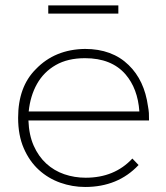

<svg xmlns="http://www.w3.org/2000/svg" viewBox="-20 -706 628 726"><path d="M302 1Q253.5 1 207.8 -15.2Q162 -31.5 126.5 -64Q91 -96.5 69.8 -145.5Q48.5 -194.5 48.5 -260.5Q48.5 -378 115.5 -444.5Q187.5 -519.5 301.5 -521Q404 -521 466.5 -460Q526 -402.5 539.5 -304.5Q542 -291.5 543 -278.5L543.5 -250.5H87.5Q89.5 -195.5 107.5 -155Q125.5 -114.5 155 -87.5Q184.5 -60.5 223 -47.2Q261.5 -34 304 -34Q413 -34 480.5 -106.5L504 -82Q426 1 302 1ZM507 -284.5Q501 -371 454.5 -425Q401.5 -486 301.5 -486Q236 -486 190.8 -460Q145.5 -434 120 -388.8Q94.5 -343.5 88.5 -284.5ZM427.5 -654.5H162.5V-685.5H427.5Z"/></svg>

Font: Argentum Novus ExtraLight
Style: Regular
Weight: 250
Designer: Julieta Ulanovsky (font) & Cristiano Sobral (main changes)
Foundry: Julieta Ulanovsky (font) & Cristiano Sobral (main changes)
Version: Version 3.00;November 27, 2020;FontCreator 13.0.0.2655 64-bi